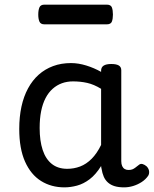

<svg xmlns="http://www.w3.org/2000/svg" viewBox="-20 -791 664 828"><path d="M258 17Q201 17 157 -10.5Q113 -38 88 -94Q63 -150 63 -235Q63 -287 72.5 -331Q82 -375 101 -410Q120 -445 147 -469Q174 -493 209 -506Q244 -519 286 -519Q318 -519 352 -508.5Q386 -498 416 -481V-486Q416 -501 427 -508Q438 -515 460 -515Q482 -515 492.5 -508.5Q503 -502 503 -488V-96Q503 -83 507 -74.5Q511 -66 518 -62Q525 -58 534 -58Q544 -58 550.5 -60.5Q557 -63 563.5 -68Q570 -73 579 -80Q586 -86 595 -83.5Q604 -81 613 -73Q622 -63 623 -52Q624 -41 619 -33Q608 -17 591 -6Q574 5 554.5 11Q535 17 515 17Q492 17 475 12Q458 7 446 -3.5Q434 -14 427.5 -29Q421 -44 418 -63Q418 -64 417 -67.5Q416 -71 416 -75Q393 -38 366.5 -18Q340 2 312 9.5Q284 17 258 17ZM151 -239Q151 -184 164 -144.5Q177 -105 203.5 -84Q230 -63 270 -63Q299 -63 325.5 -73Q352 -83 375 -106Q398 -129 416 -166V-408Q385 -427 356 -433.5Q327 -440 295 -440Q269 -440 247 -432Q225 -424 207 -408Q189 -392 176.5 -368Q164 -344 157.5 -312Q151 -280 151 -239ZM172 -686Q155 -686 150 -698Q145 -710 145 -728Q145 -747 150 -759Q155 -771 172 -771H440Q458 -771 462.5 -759Q467 -747 467 -728Q467 -710 462.5 -698Q458 -686 440 -686Z"/></svg>

Font: Playwrite US Modern
Style: Regular
Weight: 400
Designer: Veronika Burian, José Scaglione
Foundry: TypeTogether
Version: Version 1.002